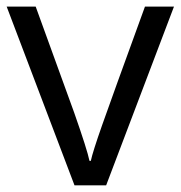

<svg xmlns="http://www.w3.org/2000/svg" viewBox="-20 -555 541 575"><path d="M203.1 0 0 -535.2H86.9L202.1 -217.8Q241.2 -106.4 248 -73.2H252Q257.3 -99.1 285.9 -180.4Q314.5 -261.7 414.1 -535.2H501L297.9 0Z"/></svg>

Font: f02075841
Style: Regular
Weight: 400
Foundry: Ascender Corporation
Version: Version 1.10